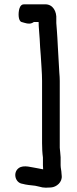

<svg xmlns="http://www.w3.org/2000/svg" viewBox="-20 -736 355 890"><path d="M179 -6V30C179 36.7 179.3 43 180 49C172 47 164.3 45.5 157 44.5C128.1 40.6 90.4 26.3 67 43C38.5 63.3 49.9 111.7 84 116C102 121.1 123 122.8 143 125L161 129C171.7 132.3 182 134 192 134C199.3 134 207.3 133.7 216 133C241.8 131.5 269.7 108.4 266 78C265.3 74 265 70.3 265 67C265 56.2 261 43 261 30V-7L259 -31C258.3 -37 257.7 -43.7 257 -51V-361C257 -372.3 256.3 -385 255 -399C252.9 -439.1 250 -483.8 248 -522L246 -560C244.8 -584.2 242.5 -608 241 -629V-647C243.4 -682.7 225.7 -716 190 -716H91C81 -716 74 -709.5 70 -696.5C64 -677.1 63.7 -638.9 80 -634L94 -630C109.6 -625.5 122.4 -623.7 137 -634H159C159 -609.4 162.6 -581.7 164 -555L166 -517C167.3 -504.3 168.3 -491.3 169 -478C170.9 -440.2 175 -398.7 175 -361V-73C175 -50.1 176.2 -25.4 179 -6Z"/></svg>

Font: HoneyBee
Style: Bd
Weight: 700
Foundry: Cannot Into Space Fonts
Version: Version 0.89